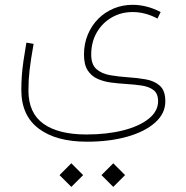

<svg xmlns="http://www.w3.org/2000/svg" viewBox="-20 -354 753 778"><path d="M221.2 355.5 269 403.3 316.9 355.5 269 307.6ZM391.1 355.5 439 403.3 486.8 355.5 439 307.6ZM630.9 -305.2Q602.1 -320.3 573.5 -327.4Q544.9 -334.5 517.6 -334.5Q476.6 -334.5 440.7 -319.6Q404.8 -304.7 377.9 -277.6Q351.1 -250.5 335.7 -213.6Q320.3 -176.8 320.3 -132.8Q320.3 -92.3 335.2 -69.1Q350.1 -45.9 375 -34.7Q399.9 -23.4 430.2 -19.5Q460.4 -15.6 491.2 -13.7Q524.9 -11.7 554.4 -7.3Q584 -2.9 602.3 11.2Q620.6 25.4 620.6 56.2Q620.6 96.7 582.5 127.2Q544.4 157.7 478.8 174.3Q413.1 190.9 330.1 190.9Q216.8 190.9 156 147.5Q95.2 104 95.2 12.7Q95.2 -29.3 99.9 -70.3Q104.5 -111.3 116.2 -176.3L86.9 -181.2Q79.6 -139.2 75 -106.7Q70.3 -74.2 68.4 -46.4Q66.4 -18.6 66.4 10.3Q66.4 114.3 137 167.2Q207.5 220.2 332.5 220.2Q423.3 220.2 495.1 200Q566.9 179.7 608.4 142.8Q649.9 106 649.9 56.6Q649.9 13.2 627.7 -6.6Q605.5 -26.4 570.3 -32.5Q535.2 -38.6 497.1 -41Q460 -43.5 426.3 -49.3Q392.6 -55.2 371.1 -73.7Q349.6 -92.3 349.6 -132.8Q349.6 -183.6 372.1 -222.4Q394.5 -261.2 432.6 -283.2Q470.7 -305.2 517.6 -305.2Q568.4 -305.2 618.2 -278.8Z"/></svg>

Font: Estedad VF
Style: Regular
Weight: 100
Designer: Amin Abedi
Version: Version 7.3